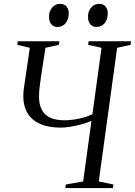

<svg xmlns="http://www.w3.org/2000/svg" viewBox="-20 -952 684 972"><path d="M310.5 0 313 -18 401 -33.5 443 -340Q418.5 -329.5 390.2 -322Q362 -314.5 335.2 -310.2Q308.5 -306 288.5 -306Q241.5 -306 205.8 -316.5Q170 -327 146 -347.5Q122 -368 110 -397.8Q98 -427.5 98 -465.5Q98 -475 98.8 -485.2Q99.5 -495.5 101 -506L131 -710L67.5 -725L70 -743H280.5L278 -725L210 -710L187.5 -563Q183.5 -535.5 180.5 -510.5Q177.5 -485.5 177.5 -463.5Q177.5 -425.5 190.5 -398.5Q203.5 -371.5 232.2 -357.2Q261 -343 308 -343Q326 -343 350.5 -346.2Q375 -349.5 400.8 -356.2Q426.5 -363 448 -374L494 -710L426 -725L428.5 -743H643.5L641 -725L573 -710L480 -33.5L554 -18L551.5 0ZM270 -815.5Q251.5 -815.5 239.8 -829Q228 -842.5 228 -869Q228 -894 243.8 -913.2Q259.5 -932.5 284.5 -932.5Q306 -932.5 317 -919Q328 -905.5 328 -886.5Q328 -853 312 -834.2Q296 -815.5 270 -815.5ZM467.5 -815.5Q449 -815.5 437.2 -829Q425.5 -842.5 425.5 -869Q425.5 -894 441.2 -913.2Q457 -932.5 482 -932.5Q503.5 -932.5 514.5 -919Q525.5 -905.5 525.5 -886.5Q525.5 -853 509.5 -834.2Q493.5 -815.5 467.5 -815.5Z"/></svg>

Font: Merriweather 144pt Light
Style: Italic
Weight: 300
Italic angle: -7.8°
Version: Version 2.101